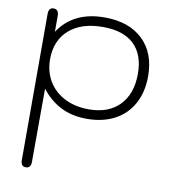

<svg xmlns="http://www.w3.org/2000/svg" viewBox="-87 -576 851 951"><g transform="rotate(10 338.0 -100.5)"><path d="M81 267V-468Q81 -500 106 -500Q132 -500 132 -468V-387Q206 -500 363 -500Q486 -500 555.5 -433.5Q625 -367 625 -250Q625 -171 593 -112Q561 -53 501.5 -21.5Q442 10 362 10Q289 10 233 -17.5Q177 -45 133 -101L132 267Q132 299 106 299Q81 299 81 267ZM573 -253Q573 -350 519.5 -401Q466 -452 363 -452Q255 -452 193.5 -398Q132 -344 132 -250Q132 -187 161 -139Q190 -91 242.5 -64.5Q295 -38 364 -38Q462 -38 517.5 -95Q573 -152 573 -253Z"/></g></svg>

Font: Kodchasan ExtraLight
Style: Regular
Weight: 275
Version: Version 1.000; ttfautohint (v1.6)